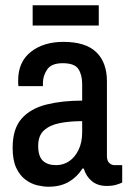

<svg xmlns="http://www.w3.org/2000/svg" viewBox="-20 -697 496 729"><path d="M164 12Q145 12 121.5 6.5Q98 1 76.5 -15Q55 -31 41.5 -60Q28 -89 28 -136Q28 -208 62 -246.5Q96 -285 156 -300Q216 -315 292 -315V-378Q292 -413 277.5 -435Q263 -457 218 -457Q175 -457 159 -433Q143 -409 143 -383V-370H50Q49 -375 49 -380Q49 -385 49 -392Q49 -462 97 -500Q145 -538 221 -538Q305 -538 345.5 -499Q386 -460 386 -388V-105Q386 -86 395 -78Q404 -70 414 -70H444V-4Q436 0 421.5 4.5Q407 9 385 9Q351 9 329 -9Q307 -27 298 -57H293Q273 -25 241 -6.5Q209 12 164 12ZM193 -70Q220 -70 242 -84.5Q264 -99 278 -127.5Q292 -156 292 -195V-237Q244 -237 206.5 -229.5Q169 -222 147 -202Q125 -182 125 -143Q125 -104 142.5 -87Q160 -70 193 -70ZM104 -600V-677H355V-600Z"/></svg>

Font: Archivo Narrow Medium
Style: Regular
Weight: 500
Designer: Hector Gatti
Foundry: Omnibus-Type
Version: Version 3.002